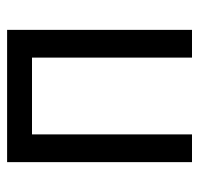

<svg xmlns="http://www.w3.org/2000/svg" viewBox="-30 -530 560 540"><g transform="rotate(-90 250.0 -260.0)"><path d="M64 0V-520H436V0H358V-450H142V0Z"/></g></svg>

Font: Iosevka SS18
Style: Regular
Weight: 400
Monospace: yes
Designer: Belleve Invis
Foundry: Belleve Invis
Version: Version 25.1.1; ttfautohint (v1.8.4)